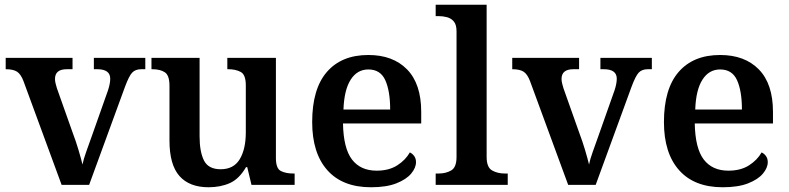

<svg xmlns="http://www.w3.org/2000/svg" viewBox="-20 -780 3327 810"><path d="M79 -438Q68 -467 52 -477.5Q36 -488 4 -488V-536H286V-488H262Q212 -488 212 -447Q212 -438 214.5 -428Q217 -418 220 -408L287 -219Q300 -185 311 -148Q322 -111 328 -86Q332 -107 344 -140.5Q356 -174 366 -202L436 -400Q445 -428 445 -448Q445 -488 390 -488H376V-536H593V-488H576Q551 -488 537.5 -473.5Q524 -459 507 -413L356 0H240Z M860 10Q779 10 737 -37.5Q695 -85 695 -187V-418Q695 -462 675.5 -475Q656 -488 622 -488H619V-536H822V-205Q822 -140 840.5 -103Q859 -66 911 -66Q966 -66 991.5 -108.5Q1017 -151 1017 -222V-420Q1017 -465 995.5 -476.5Q974 -488 943 -488H939V-536H1144V-113Q1144 -69 1165 -58.5Q1186 -48 1217 -48H1223V0H1041L1023 -75H1018Q989 -25 949.5 -7.5Q910 10 860 10Z M1545 10Q1425 10 1361 -62Q1297 -134 1297 -265Q1297 -405 1359 -476.5Q1421 -548 1534 -548Q1638 -548 1697.5 -487Q1757 -426 1757 -308V-259H1427Q1429 -154 1465 -107Q1501 -60 1569 -60Q1621 -60 1656 -82.5Q1691 -105 1709 -137Q1720 -132 1727.5 -121.5Q1735 -111 1735 -96Q1735 -72 1714.5 -47.5Q1694 -23 1652 -6.5Q1610 10 1545 10ZM1626 -318Q1626 -396 1605.5 -441.5Q1585 -487 1534 -487Q1487 -487 1459.5 -444Q1432 -401 1429 -318Z M1818 0V-48H1831Q1861 -48 1883.5 -61Q1906 -74 1906 -118V-648Q1906 -676 1894.5 -689.5Q1883 -703 1865.5 -707.5Q1848 -712 1831 -712H1818V-760H2033V-118Q2033 -74 2056 -61Q2079 -48 2109 -48H2122V0Z M2216 -438Q2205 -467 2189 -477.5Q2173 -488 2141 -488V-536H2423V-488H2399Q2349 -488 2349 -447Q2349 -438 2351.5 -428Q2354 -418 2357 -408L2424 -219Q2437 -185 2448 -148Q2459 -111 2465 -86Q2469 -107 2481 -140.5Q2493 -174 2503 -202L2573 -400Q2582 -428 2582 -448Q2582 -488 2527 -488H2513V-536H2730V-488H2713Q2688 -488 2674.5 -473.5Q2661 -459 2644 -413L2493 0H2377Z M3029 10Q2909 10 2845 -62Q2781 -134 2781 -265Q2781 -405 2843 -476.5Q2905 -548 3018 -548Q3122 -548 3181.5 -487Q3241 -426 3241 -308V-259H2911Q2913 -154 2949 -107Q2985 -60 3053 -60Q3105 -60 3140 -82.5Q3175 -105 3193 -137Q3204 -132 3211.5 -121.5Q3219 -111 3219 -96Q3219 -72 3198.5 -47.5Q3178 -23 3136 -6.5Q3094 10 3029 10ZM3110 -318Q3110 -396 3089.5 -441.5Q3069 -487 3018 -487Q2971 -487 2943.5 -444Q2916 -401 2913 -318Z"/></svg>

Font: Noto Serif Hentaigana SemiBold
Style: Regular
Weight: 600
Designer: Kazuhiro Yamada
Foundry: nipponia
Version: Version 1.000; ttfautohint (v1.8.4.7-5d5b)